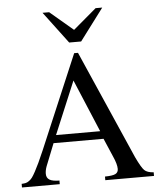

<svg xmlns="http://www.w3.org/2000/svg" viewBox="-59 -949 841 1001"><g transform="rotate(-5 361.0 -449.0)"><path d="M706.1 -19V0H451.2V-19Q491.2 -19.5 506.1 -27.1Q521 -34.7 521 -53.2Q521 -78.1 502 -120.1L460.9 -215.8H199.2L152.8 -99.1Q145 -78.1 145 -60.1Q145 -38.6 161.1 -28.8Q177.2 -19 212.9 -19V0H15.1V-19Q28.3 -19.5 36.6 -21.5Q44.9 -23.4 54.4 -30.3Q64 -37.1 71 -46.6Q78.1 -56.2 89.1 -76.4Q100.1 -96.7 111.1 -120.1Q122.1 -143.6 139.2 -183.1L347.2 -673.8H367.2L616.2 -106Q642.6 -50.3 657.5 -35.6Q672.4 -21 706.1 -19ZM215.8 -256.8H446.8L331.1 -532.2ZM513.7 -897.9 388.7 -731.4H326.2L201.2 -897.9H235.8L357.4 -794.9L479 -897.9Z"/></g></svg>

Font: Accordance
Style: Regular
Weight: 400
Version: Version 1.1 (build May 11, 2018) Miklal Software Solutions, 